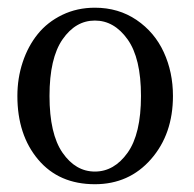

<svg xmlns="http://www.w3.org/2000/svg" viewBox="-20 -827 502 496"><path d="M24.9 -579.1Q24.9 -625 38.6 -666.3Q52.2 -707.5 77.4 -738.8Q102.5 -770 140.9 -788.6Q179.2 -807.1 225.1 -807.1Q286.1 -807.1 332.8 -775.4Q379.4 -743.7 403.1 -692.1Q426.8 -640.6 426.8 -579.1Q426.8 -480.5 370.1 -415.8Q313.5 -351.1 225.1 -351.1Q132.3 -351.1 78.6 -414.8Q24.9 -478.5 24.9 -579.1ZM107.9 -579.1Q107.9 -481 141.6 -432.4Q175.3 -383.8 225.1 -383.8Q274.9 -383.8 309.6 -432.4Q344.2 -481 344.2 -579.1Q344.2 -676.8 309.6 -725.3Q274.9 -773.9 225.1 -773.9Q175.3 -773.9 141.6 -725.3Q107.9 -676.8 107.9 -579.1Z"/></svg>

Font: Adamina
Style: Regular
Weight: 400
Designer: Cyreal (www.cyreal.org)
Foundry: Cyreal (www.cyreal.org)
Version: Version 1.010